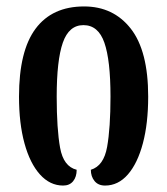

<svg xmlns="http://www.w3.org/2000/svg" viewBox="-20 -569 519 596"><path d="M176 7Q135 7 104 -27.5Q73 -62 56 -124Q39 -186 39 -269Q39 -411 90.5 -480Q142 -549 241 -549Q332 -549 386 -480Q440 -411 440 -269Q440 -186 423.5 -124Q407 -62 377 -27.5Q347 7 306 7Q285 7 273.5 -7Q262 -21 262 -42Q302 -54 312.5 -113Q323 -172 323 -269Q323 -382 304 -436.5Q285 -491 239 -491Q194 -491 175 -436.5Q156 -382 156 -269Q156 -169 166.5 -110.5Q177 -52 218 -42Q218 -20 207 -6.5Q196 7 176 7Z"/></svg>

Font: Noto Serif Georgian ExtraCondensed SemiBold
Style: Regular
Weight: 600
Width: 2
Designer: Monotype Design Team, Akaki Razmadze
Foundry: Google LLC
Version: Version 2.003; ttfautohint (v1.8.4.7-5d5b)